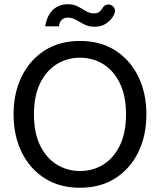

<svg xmlns="http://www.w3.org/2000/svg" viewBox="-20 -873 754 905"><path d="M357 12Q261 12 191 -32.5Q121 -77 82.5 -155Q44 -233 44 -334Q44 -435 82.5 -513Q121 -591 191 -635.5Q261 -680 357 -680Q453 -680 523 -635.5Q593 -591 631.5 -513Q670 -435 670 -334Q670 -233 631.5 -155Q593 -77 523 -32.5Q453 12 357 12ZM357 -67Q418 -67 467 -97.5Q516 -128 545 -187.5Q574 -247 574 -334Q574 -421 545 -480.5Q516 -540 467 -570.5Q418 -601 357 -601Q297 -601 247.5 -570.5Q198 -540 169 -480.5Q140 -421 140 -334Q140 -247 169 -187.5Q198 -128 247.5 -97.5Q297 -67 357 -67ZM425 -747Q398 -747 377 -758Q356 -769 338 -779.5Q320 -790 300 -790Q282 -790 271 -779.5Q260 -769 258 -749H193Q202 -802 230.5 -827.5Q259 -853 299 -853Q327 -853 347 -842.5Q367 -832 384.5 -821Q402 -810 423 -810Q438 -810 446.5 -816Q455 -822 462 -833Q468 -844 476 -848Q484 -852 491 -852Q503 -852 512.5 -843Q522 -834 522 -821Q522 -810 511 -792.5Q500 -775 478.5 -761Q457 -747 425 -747Z"/></svg>

Font: Atkinson Hyperlegible Next
Style: Regular
Weight: 400
Designer: Elliott Scott, Megan Eiswerth, Linus Boman, Theodore Petrosky, Letters from Sweden
Foundry: Applied Design Works, Letters from Sweden
Version: Version 2.001